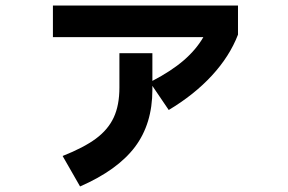

<svg xmlns="http://www.w3.org/2000/svg" viewBox="-20 -596 1040 693"><path d="M171 -576H839V-471Q809 -393 745 -323.5Q681 -254 589 -199L530 -286V-272Q530 -149 467 -65.5Q404 18 269 77L206 -33Q282 -63 326 -95.5Q370 -128 390.5 -172Q411 -216 411 -280V-404H530V-304Q599 -340 643.5 -378.5Q688 -417 714 -462H171Z"/></svg>

Font: IBM Plex Sans JP
Style: Bold
Weight: 700
Designer: Mike Abbink; Paul van der Laan; Pieter van Rosmalen; Wujin Sim; Yejin Wi; Jinhee Kim; Boomi Park; Yona Kim; Kichan Ma
Foundry: Sandoll Inc.
Version: Version 1.001